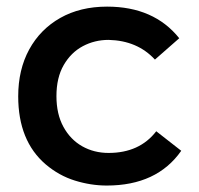

<svg xmlns="http://www.w3.org/2000/svg" viewBox="-20 -556 602 580"><path d="M302.5 4.5Q254.5 4.5 206.2 -10.5Q158 -25.5 118 -59.5Q35 -130.5 35 -265Q35 -345.5 68.2 -406.5Q101.5 -467.5 162 -501.8Q222.5 -536 303.5 -536Q445 -536 521.5 -440.5L448 -376Q395 -433.5 308 -435.5Q266 -435.5 230.2 -416.5Q194.5 -397.5 172.5 -359.5Q150.5 -321.5 150.5 -265.5Q150.5 -211.5 171.5 -173Q192.5 -134.5 228.2 -114.2Q264 -94 308 -94Q401.5 -94 452 -159.5L527.5 -100.5Q454 4.5 302.5 4.5Z"/></svg>

Font: Argentum Novus Medium
Style: Regular
Weight: 500
Designer: Julieta Ulanovsky (font) & Cristiano Sobral (main changes)
Foundry: Julieta Ulanovsky (font) & Cristiano Sobral (main changes)
Version: Version 3.00;November 27, 2020;FontCreator 13.0.0.2655 64-bi